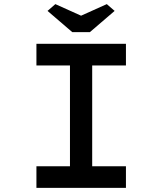

<svg xmlns="http://www.w3.org/2000/svg" viewBox="-20 -913 789 933"><path d="M157 0V-105H320V-595H157V-700H592V-595H428V-105H592V0ZM331 -757 211 -860 249 -893 389 -830H359L499 -893L537 -860L417 -757Z"/></svg>

Font: Lexend Peta
Style: Regular
Weight: 400
Designer: Bonnie Shaver-Troup, Thomas Jockin
Foundry: Lexend
Version: Version 1.007